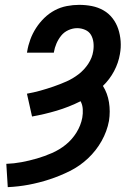

<svg xmlns="http://www.w3.org/2000/svg" viewBox="-20 -763 540 791"><path d="M12 8 6 -88Q37 -89 69 -95Q101 -101 132 -110Q163 -119 194 -132.5Q225 -146 251 -167Q277 -188 295 -217Q313 -246 319 -278Q322 -295 321 -313Q320 -331 312 -346Q264 -322 213.5 -307Q163 -292 112 -283L91 -377Q119 -382 146 -389.5Q173 -397 200.5 -406.5Q228 -416 254 -427.5Q280 -439 303.5 -457Q327 -475 343.5 -500Q360 -525 364 -552Q367 -570 365 -587.5Q363 -605 355 -619Q347 -633 331 -640Q315 -647 298 -647Q280 -647 262 -639Q244 -631 232 -616Q220 -601 212.5 -583.5Q205 -566 202 -548V-546H91L92 -551Q96 -576 105 -600.5Q114 -625 128.5 -647.5Q143 -670 162.5 -689Q182 -708 205.5 -720.5Q229 -733 255 -738Q281 -743 306 -743Q333 -743 358.5 -738Q384 -733 406 -720.5Q428 -708 443.5 -688Q459 -668 467 -644Q475 -620 477 -593.5Q479 -567 474 -540Q468 -504 450 -470Q432 -436 404 -409Q423 -379 429 -341.5Q435 -304 429 -265Q421 -222 398.5 -182Q376 -142 342.5 -110.5Q309 -79 268 -58.5Q227 -38 184 -24Q141 -10 98.5 -2Q56 6 12 8Z"/></svg>

Font: Iosevka Oblique
Style: Bold
Weight: 700
Italic angle: -9°
Monospace: yes
Designer: Belleve Invis
Foundry: Belleve Invis
Version: Version 32.5.0; ttfautohint (v1.8.4)